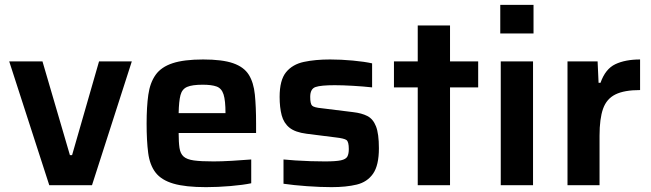

<svg xmlns="http://www.w3.org/2000/svg" viewBox="-20 -763 2682 791"><path d="M183 0 18 -510H155L268 -124H277L388 -510H523L359 0Z M829 8Q744 8 694.5 -6.5Q645 -21 621 -52Q597 -83 590.5 -133Q584 -183 584 -254Q584 -323 591 -372.5Q598 -422 621 -454.5Q644 -487 691 -502.5Q738 -518 817 -518Q896 -518 940.5 -502.5Q985 -487 1005 -455Q1025 -423 1030 -373Q1035 -323 1035 -254V-215H716Q716 -177 719.5 -153.5Q723 -130 736.5 -118Q750 -106 779 -102Q808 -98 860 -98Q891 -98 935 -100.5Q979 -103 1015 -106V-8Q982 -1 929.5 3.5Q877 8 829 8ZM716 -297H909Q909 -349 901 -374Q893 -399 872.5 -406.5Q852 -414 815 -414Q772 -414 751 -405Q730 -396 723.5 -371Q717 -346 716 -297Z M1346 8Q1300 8 1244.5 4Q1189 0 1148 -6V-106Q1168 -104 1197.5 -102Q1227 -100 1259.5 -99Q1292 -98 1318 -98Q1364 -98 1384.5 -102.5Q1405 -107 1411 -118Q1417 -129 1417 -149Q1417 -179 1407.5 -186Q1398 -193 1362 -197L1243 -212Q1196 -218 1172.5 -237Q1149 -256 1140.5 -288Q1132 -320 1132 -364Q1132 -433 1158.5 -465.5Q1185 -498 1232 -508Q1279 -518 1340 -518Q1385 -518 1433.5 -513.5Q1482 -509 1513 -502V-403Q1477 -407 1434 -409.5Q1391 -412 1359 -412Q1302 -412 1280 -404.5Q1258 -397 1258 -364Q1258 -336 1265.5 -328Q1273 -320 1306 -317L1435 -301Q1470 -297 1493.5 -285Q1517 -273 1529 -242.5Q1541 -212 1541 -152Q1541 -82 1517 -47.5Q1493 -13 1449.5 -2.5Q1406 8 1346 8Z M1701 0V-403H1603V-510H1701V-658H1834V-510H1950V-403H1834V0Z M2041 -625V-743H2178V-625ZM2043 0V-510H2176V0Z M2318 0V-510H2442L2446 -422H2454Q2474 -479 2515 -498.5Q2556 -518 2617 -518V-392Q2552 -392 2515.5 -374Q2479 -356 2464.5 -315Q2450 -274 2450 -204V0Z"/></svg>

Font: Saira SemiBold
Style: Regular
Weight: 600
Designer: Hector Gatti with collaboration of the Omnibus-Type team
Foundry: Omnibus-Type
Version: Version 1.100; ttfautohint (v1.8.3)